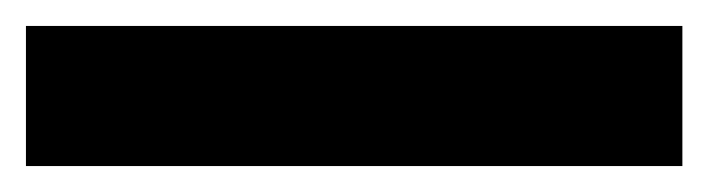

<svg xmlns="http://www.w3.org/2000/svg" viewBox="-23 -888 546 148"><path d="M503 -760H-3V-868H503Z"/></svg>

Font: Noto Sans Kannada ExtraBold
Style: Regular
Weight: 800
Designer: Jelle Bosma - Monotype Design Team
Foundry: Monotype Imaging Inc.
Version: Version 2.005; ttfautohint (v1.8.4.7-5d5b)